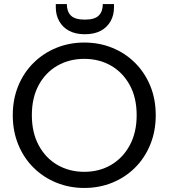

<svg xmlns="http://www.w3.org/2000/svg" viewBox="-20 -914 826 941"><path d="M393 7.2Q320 7.2 256.2 -18.8Q192.4 -44.8 144.3 -92.4Q96.2 -140 69.4 -205.6Q42.6 -271.2 42.6 -349.5Q42.6 -427.7 69.4 -493Q96.2 -558.2 144.3 -605.8Q192.4 -653.5 256.2 -679.5Q320 -705.5 393 -705.5Q467 -705.5 530.6 -679.5Q594.3 -653.5 642 -605.8Q689.8 -558.2 716.6 -493Q743.3 -427.7 743.3 -349.5Q743.3 -271.2 716.6 -205.6Q689.8 -140 642 -92.4Q594.3 -44.8 530.6 -18.8Q467 7.2 393 7.2ZM393 -71.9Q466.6 -71.9 524.4 -105.8Q582.2 -139.6 616 -202.1Q649.8 -264.6 649.8 -349.5Q649.8 -435.1 616 -496.9Q582.2 -558.6 524.4 -592.1Q466.6 -625.5 393 -625.5Q319.6 -625.5 261.3 -592.1Q203 -558.6 169.6 -496.9Q136.1 -435.1 136.1 -349.5Q136.1 -264.6 169.6 -202.1Q203 -139.6 261.3 -105.8Q319.6 -71.9 393 -71.9ZM538.6 -876.6Q538.6 -839.8 522.1 -810.1Q505.5 -780.4 474 -763.3Q442.4 -746.2 395.7 -746.2Q349.9 -746.2 318.2 -763.3Q286.6 -780.4 270 -810.5Q253.5 -840.5 253.5 -877.4V-894.2H307.5Q307.5 -858 327.4 -837.9Q347.4 -817.8 395.7 -817.8Q444.2 -817.8 464 -837.9Q483.9 -858 483.9 -894.2H538.6Z"/></svg>

Font: Poppins Variable
Style: Regular
Weight: 100
Designer: Jonny Pinhorn
Foundry: Indian Type Foundry
Version: Version 6.000